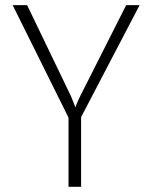

<svg xmlns="http://www.w3.org/2000/svg" viewBox="-20 -720 580 740"><path d="M244.1 -266.6 28.8 -700.2H84.5L252.9 -350.6Q255.9 -344.2 260.7 -331.8Q265.6 -319.3 270 -307.6H271.5Q273.4 -314.9 278.8 -327.4Q284.2 -339.8 289.6 -350.6L466.3 -700.2H518.1L292.5 -268.6V0H244.1Z"/></svg>

Font: DavidDev Light
Style: Regular
Weight: 300
Designer: David.dev
Foundry: David.dev
Version: Version 1.001;FEAKit 1.0